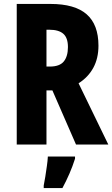

<svg xmlns="http://www.w3.org/2000/svg" viewBox="-20 -734 570 975"><path d="M236 -714Q360 -714 420 -661.5Q480 -609 480 -502Q480 -438 454 -390Q428 -342 379 -311L530 0H366L246 -275H216V0H65V-714ZM231 -583H216V-396H233Q283 -396 304 -422Q325 -448 325 -495Q325 -542 301.5 -562.5Q278 -583 231 -583ZM361 72Q349 110 332.5 148Q316 186 297 221H202V208Q206 190 210 163.5Q214 137 218 109.5Q222 82 223 61H361Z"/></svg>

Font: Noto Sans Gujarati ExtraCondensed ExtraBold
Style: Regular
Weight: 800
Width: 2
Designer: Jelle Bosma - Monotype Design Team, Universal Thirst
Foundry: Monotype Imaging Inc.
Version: Version 2.106; ttfautohint (v1.8.4.7-5d5b)